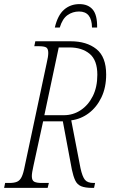

<svg xmlns="http://www.w3.org/2000/svg" viewBox="-42 -915 556 935"><path d="M-22 0 -17 -24H4Q27 -24 41 -30Q55 -36 63.5 -53.5Q72 -71 79 -108L185 -606Q189 -623 191 -635.5Q193 -648 193 -657Q193 -678 183 -684Q173 -690 145 -690H125L130 -714H302Q380 -714 427.5 -676Q475 -638 475 -552Q475 -489 452 -441Q429 -393 390.5 -364Q352 -335 305 -329L350 -96Q359 -55 371.5 -39.5Q384 -24 414 -24H421L416 0H408Q373 0 353.5 -8Q334 -16 324.5 -36Q315 -56 308 -89L264 -324H168L121 -108Q113 -73 113 -57Q113 -36 125 -30Q137 -24 161 -24H196L190 0ZM269 -354Q314 -354 351 -378.5Q388 -403 410 -447Q432 -491 432 -551Q432 -622 394.5 -653Q357 -684 296 -684H244L174 -354ZM225 -781Q239 -841 270 -868Q301 -895 345 -895Q387 -895 409.5 -868.5Q432 -842 431 -781H406Q405 -859 343 -859Q312 -859 287 -841.5Q262 -824 249 -781Z"/></svg>

Font: Noto Serif ExtraCondensed ExtraLight
Style: Italic
Weight: 200
Width: 2
Italic angle: -12°
Designer: Monotype Design Team
Foundry: Monotype Imaging Inc.
Version: Version 2.014; ttfautohint (v1.8.4.7-5d5b)